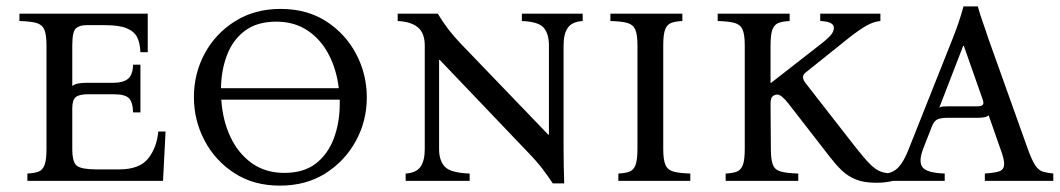

<svg xmlns="http://www.w3.org/2000/svg" viewBox="-20 -568 3329 603"><path d="M66 0V-23Q88 -24 101 -29Q114 -34 120 -50Q126 -66 126 -100V-425Q126 -460 119 -475.5Q112 -491 94 -496Q76 -501 41 -502V-525H444V-404H421Q420 -432 411 -450.5Q402 -469 378.5 -479Q355 -489 309 -489H251Q230 -489 218.5 -479Q207 -469 207 -425V-298Q215 -304 226.5 -306Q238 -308 254 -308H337Q366 -308 381.5 -320Q397 -332 398 -365H421V-215H398Q397 -248 384.5 -260Q372 -272 337 -272H256Q229 -272 218 -263Q207 -254 207 -228V-100Q207 -57 222.5 -46.5Q238 -36 283 -36H354Q419 -36 446 -71Q473 -106 477 -155H500L492 0Z M861 -540Q944 -540 1004.5 -501Q1065 -462 1098.5 -398.5Q1132 -335 1132 -262Q1132 -188 1097.5 -125Q1063 -62 1002 -23.5Q941 15 859 15Q777 15 716.5 -24Q656 -63 622.5 -126.5Q589 -190 589 -263Q589 -337 623 -400Q657 -463 718.5 -501.5Q780 -540 861 -540ZM848 -500Q788 -500 750 -472Q712 -444 693.5 -396.5Q675 -349 674 -291H1044Q1037 -350 1012 -397.5Q987 -445 945.5 -472.5Q904 -500 848 -500ZM873 -25Q934 -25 972 -54.5Q1010 -84 1028.5 -133.5Q1047 -183 1047 -242Q1047 -249 1047 -255H675Q679 -191 703.5 -138.5Q728 -86 771 -55.5Q814 -25 873 -25Z M1716 8Q1701 -15 1683.5 -38Q1666 -61 1634 -94L1361 -380H1359V-100Q1359 -63 1377.5 -44Q1396 -25 1455 -23V0H1254V-23Q1287 -25 1300.5 -44Q1314 -63 1314 -100V-425Q1314 -464 1292.5 -482Q1271 -500 1229 -502V-525H1355Q1370 -500 1387 -477.5Q1404 -455 1426 -432L1702 -145H1704V-425Q1704 -462 1687.5 -481Q1671 -500 1619 -502V-525H1810V-502Q1777 -500 1763.5 -481Q1750 -462 1750 -425V-100Q1750 -72 1750.5 -46.5Q1751 -21 1752 8Z M2063 -100Q2063 -66 2070 -50Q2077 -34 2095.5 -29Q2114 -24 2148 -23V0H1922V-23Q1944 -24 1957 -29Q1970 -34 1976 -50Q1982 -66 1982 -100V-425Q1982 -460 1975 -475.5Q1968 -491 1950 -496Q1932 -501 1897 -502V-525H2123V-502Q2101 -501 2088 -496Q2075 -491 2069 -475.5Q2063 -460 2063 -425Z M2669 -103Q2695 -70 2712.5 -52.5Q2730 -35 2746.5 -29Q2763 -23 2785 -23V0Q2760 6 2732 6Q2693 6 2667.5 -4.5Q2642 -15 2623.5 -33Q2605 -51 2588 -73L2456 -243Q2434 -271 2421 -271Q2413 -271 2406.5 -265.5Q2400 -260 2400 -242L2401 -100Q2401 -66 2407.5 -50Q2414 -34 2433 -29Q2452 -24 2487 -23V0H2259V-23Q2281 -24 2294 -29Q2307 -34 2313 -50Q2319 -66 2319 -100V-425Q2319 -460 2312 -475.5Q2305 -491 2287 -496Q2269 -501 2234 -502V-525H2460V-502Q2438 -501 2425 -496Q2412 -491 2406 -475.5Q2400 -460 2400 -425V-308H2402L2561 -432Q2586 -452 2592.5 -462Q2599 -472 2599 -480Q2599 -490 2589 -495.5Q2579 -501 2556 -502V-525H2745V-502Q2723 -500 2700.5 -487Q2678 -474 2646 -449L2510 -340Q2494 -328 2510 -307Z M3208 -100Q3221 -64 3231.5 -48.5Q3242 -33 3255 -29Q3268 -25 3288 -23V0H3073V-23Q3102 -25 3117 -29.5Q3132 -34 3133.5 -50Q3135 -66 3122 -100L3085 -206Q3080 -201 3070 -199.5Q3060 -198 3049 -198H2956Q2935 -198 2924 -193Q2913 -188 2906 -169L2879 -100Q2864 -60 2877.5 -42.5Q2891 -25 2947 -23V0H2761V-23Q2785 -25 2802 -43Q2819 -61 2834 -100L2972 -447Q2982 -472 2990.5 -497Q2999 -522 3006 -548H3051Q3058 -522 3067 -497Q3076 -472 3084 -447ZM3048 -234Q3063 -234 3067 -239.5Q3071 -245 3064 -262L3007 -424H3005L2930 -230Q2935 -233 2941.5 -233.5Q2948 -234 2956 -234Z"/></svg>

Font: Bona Nova SC
Style: Regular
Weight: 400
Designer: Mateusz Machalski
Foundry: Capitalics
Version: Version 4.001; ttfautohint (v1.8.4.7-5d5b)